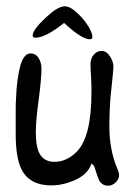

<svg xmlns="http://www.w3.org/2000/svg" viewBox="-20 -591 429 611"><path d="M266 -466Q240 -466 184 -518Q125 -471 93 -471Q84 -471 84 -478Q84 -500 144 -551Q169 -571 187 -571Q199 -571 214 -559.5Q229 -548 242.5 -532.5Q256 -517 265 -500.5Q274 -484 274 -474Q274 -466 266 -466ZM324 0Q306 0 296 -16Q292 -24 284 -49Q280 -67 271 -70Q260 -37 219 -18Q180 -1 143 -1Q75 -1 49 -51Q30 -88 30 -164Q30 -213 30 -240.5Q30 -268 31 -276Q33 -341 46 -386Q57 -421 77 -421Q94 -421 103 -406Q112 -391 112 -374Q112 -341 103 -273Q94 -206 94 -171Q94 -129 103 -108Q117 -76 153 -76Q192 -76 224 -108Q271 -155 271 -297Q271 -305 271 -316Q271 -327 270 -342Q269 -357 268.5 -368Q268 -379 268 -387Q268 -404 278 -416.5Q288 -429 304 -429Q319 -429 331 -410Q341 -394 341 -378Q341 -370 335 -314Q331 -280 329.5 -248.5Q328 -217 328 -188Q328 -115 353 -55Q359 -42 359 -34Q359 -21 348 -10.5Q337 0 324 0Z"/></svg>

Font: Dongol
Style: Regular
Weight: 400
Designer: Abdo Mohamed and Ibrahim Hamdi
Foundry: Protype Foundry
Version: Version 1.000;hotconv 1.0.109;makeotfexe 2.5.65596